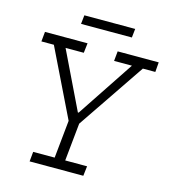

<svg xmlns="http://www.w3.org/2000/svg" viewBox="-115 -874 858 967"><g transform="rotate(15 314.0 -391.0)"><path d="M205 -782H470L465 -736H200ZM624 -599H559L321 -248L301 -51H415L409 0H129L134 -51H246L266 -248L95 -599H30L35 -650H257L251 -599H156L300 -301H304L502 -599H409L414 -650H628Z"/></g></svg>

Font: Zilla Slab Light
Style: Italic
Weight: 300
Italic angle: -6°
Designer: Typotheque.com
Foundry: Typotheque type foundry
Version: Version 1.1; 2017; ttfautohint (v1.6)